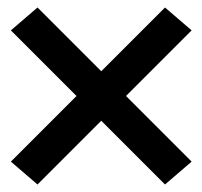

<svg xmlns="http://www.w3.org/2000/svg" viewBox="-20 -596 540 512"><path d="M80 -104 9 -165 184 -340 9 -515 80 -576 250 -406 420 -576 491 -515 316 -340 491 -165 420 -104 250 -274Z"/></svg>

Font: Iosevka Term Curly
Style: Bold
Weight: 700
Designer: Belleve Invis
Foundry: Belleve Invis
Version: Version 32.3.0